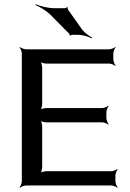

<svg xmlns="http://www.w3.org/2000/svg" viewBox="-20 -884 620 915"><path d="M530 -20V-48C530 -57 536 -72 541 -77L539 -79C534 -74 519 -68 510 -68H201C192 -68 175 -64 170 -59L172 -57C177 -62 181 -79 181 -88V-281C181 -290 177 -307 172 -312L170 -310C175 -305 192 -301 201 -301H467C476 -301 491 -295 496 -290L498 -292C493 -297 487 -312 487 -321V-349C487 -358 493 -373 498 -378L496 -380C491 -375 476 -369 467 -369H201C192 -369 175 -365 170 -360L172 -358C177 -363 181 -380 181 -389V-561C181 -570 177 -587 172 -592L170 -590C175 -585 192 -581 201 -581H500C509 -581 524 -575 529 -570L531 -572C526 -577 520 -592 520 -601V-629C520 -638 526 -653 531 -658L529 -660C524 -655 509 -649 500 -649H104C95 -649 80 -655 75 -660L73 -658C78 -653 84 -638 84 -629V-20C84 -11 78 4 73 9L75 11C80 6 95 0 104 0H510C519 0 534 6 539 11L541 9C536 4 530 -11 530 -20ZM368 -748 305 -837C303 -839 302 -846 303 -848L299 -850C298 -848 292 -845 289 -845H238C208 -845 170 -855 150 -864L149 -860C169 -852 203 -832 223 -811L309 -724C311 -722 313 -717 312 -716L316 -714C316 -716 321 -718 323 -718H352C374 -718 403 -709 417 -701L419 -705C405 -712 380 -730 368 -748Z"/></svg>

Font: Gamestation Storm
Style: Regular
Weight: 400
Designer: Jonas Hecksher
Foundry: Jonas Hecksher, Playtypeª, e-types AS
Version: Version 1.003